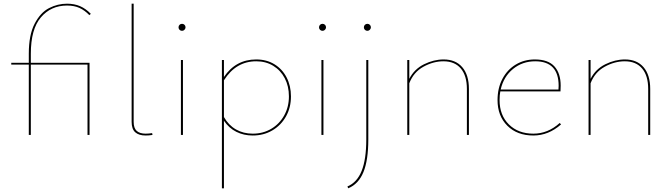

<svg xmlns="http://www.w3.org/2000/svg" viewBox="-20 -731 3637 1040"><path d="M147 -391H465V0H454V-381H147V0H136V-381H41V-391H136V-440Q136 -542 167.5 -602.5Q199 -663 245.5 -687Q292 -711 343 -711Q383 -711 414 -697.5Q445 -684 472 -656L464 -649Q439 -675 410.5 -688Q382 -701 343 -701Q256 -701 201.5 -637Q147 -573 147 -440Z M693 -71V-711H704V-71Q704 -37 720.5 -22Q737 -7 769 -7Q785 -7 804 -10L806 0Q787 3 769 3Q732 3 712.5 -14.5Q693 -32 693 -71Z M947 -583Q947 -591 952.5 -596.5Q958 -602 966 -602Q974 -602 979.5 -596.5Q985 -591 985 -583Q985 -576 979.5 -570Q974 -564 966 -564Q958 -564 952.5 -569.5Q947 -575 947 -583ZM960 -406H971V0H960Z M1556 -209Q1556 -148 1529 -100Q1502 -52 1455 -24.5Q1408 3 1349 3Q1300 3 1260 -17Q1220 -37 1193 -77V289H1182V-406H1193V-314Q1257 -409 1368 -409Q1424 -409 1466.5 -383Q1509 -357 1532.5 -311.5Q1556 -266 1556 -209ZM1545 -209Q1545 -264 1522.5 -307Q1500 -350 1460 -374.5Q1420 -399 1368 -399Q1258 -399 1193 -296V-97Q1218 -53 1258 -30Q1298 -7 1349 -7Q1405 -7 1449.5 -33.5Q1494 -60 1519.5 -106Q1545 -152 1545 -209Z M1708 -583Q1708 -591 1713.5 -596.5Q1719 -602 1727 -602Q1735 -602 1740.5 -596.5Q1746 -591 1746 -583Q1746 -576 1740.5 -570Q1735 -564 1727 -564Q1719 -564 1713.5 -569.5Q1708 -575 1708 -583ZM1721 -406H1732V0H1721Z M1951 -583Q1951 -591 1956.5 -596.5Q1962 -602 1970 -602Q1978 -602 1983.5 -596.5Q1989 -591 1989 -583Q1989 -576 1983.5 -570Q1978 -564 1970 -564Q1962 -564 1956.5 -569.5Q1951 -575 1951 -583ZM1964 -406H1975V24Q1975 137 1948.5 201.5Q1922 266 1866 289L1862 279Q1914 257 1939 194.5Q1964 132 1964 24Z M2520 -249V0H2509V-249Q2509 -321 2476 -360Q2443 -399 2382 -399Q2327 -399 2273.5 -369.5Q2220 -340 2197 -280V0H2186V-406H2197V-304Q2224 -357 2277 -383Q2330 -409 2383 -409Q2448 -409 2484 -367Q2520 -325 2520 -249Z M3019 -57Q2951 3 2869 3Q2781 3 2728 -50Q2675 -103 2675 -189Q2675 -254 2701.5 -304Q2728 -354 2774 -381.5Q2820 -409 2877 -409Q2949 -409 2983 -371.5Q3017 -334 3017 -267Q3017 -245 3016 -236H2690Q2686 -216 2686 -189Q2686 -107 2736.5 -57Q2787 -7 2869 -7Q2948 -7 3012 -65ZM2692 -246H3005Q3006 -253 3006 -266Q3006 -399 2879 -399Q2810 -399 2759 -357.5Q2708 -316 2692 -246Z M3502 -249V0H3491V-249Q3491 -321 3458 -360Q3425 -399 3364 -399Q3309 -399 3255.5 -369.5Q3202 -340 3179 -280V0H3168V-406H3179V-304Q3206 -357 3259 -383Q3312 -409 3365 -409Q3430 -409 3466 -367Q3502 -325 3502 -249Z"/></svg>

Font: Ysabeau Infant Hairline
Style: Regular
Weight: 100
Designer: Christian Thalmann (Catharsis Fonts)
Version: Version 0.003